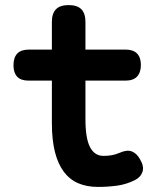

<svg xmlns="http://www.w3.org/2000/svg" viewBox="-20 -725 640 755"><path d="M474 -530Q504 -530 519 -514.5Q534 -499 534 -469.5Q534 -440 519 -424Q504 -408 474 -408H316V-256Q316 -181 334 -146.5Q352 -112 387 -112Q403 -112 418.5 -114.5Q434 -117 450 -124Q479 -137 498.5 -129.5Q518 -122 531 -98Q547 -71 540.5 -50Q534 -29 511 -17Q477 0 441 5Q405 10 365 10Q321 10 287.5 -4.5Q254 -19 231 -49.5Q208 -80 196 -127.5Q184 -175 184 -240V-408H92Q62 -408 47.5 -423.5Q33 -439 33 -468Q33 -499 48 -514.5Q63 -530 94 -530H184V-639Q184 -672 200 -688.5Q216 -705 250 -705Q284 -705 300 -688.5Q316 -672 316 -639V-530Z"/></svg>

Font: Maple Mono
Style: Bold
Weight: 700
Monospace: yes
Designer: subframe7536
Version: Version 7.200